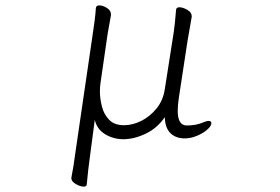

<svg xmlns="http://www.w3.org/2000/svg" viewBox="-20 -503 1040 713"><path d="M622 -363Q626 -386 629.5 -419Q633 -452 634 -468Q636 -476 646 -476Q659 -476 675.5 -466.5Q692 -457 692 -443V-441Q690 -427 685.5 -403.5Q681 -380 677 -355L644 -139Q642 -126 641 -114Q640 -102 640 -91Q640 -37 674 -37Q709 -37 736 -49Q748 -54 754 -54Q765 -54 765 -46Q765 -35 749.5 -21.5Q734 -8 711 1.5Q688 11 666 11Q633 11 613 -8.5Q593 -28 592 -68Q564 -27 521 -6.5Q478 14 438 14Q401 14 370.5 -4.5Q340 -23 332 -58L314 78Q311 99 307.5 129.5Q304 160 302 183Q301 190 291 190Q278 190 261.5 180.5Q245 171 245 159V157Q249 137 253 112.5Q257 88 259 70L323 -367Q327 -392 331 -423Q335 -454 336 -473Q337 -483 349 -483Q362 -483 377 -473.5Q392 -464 392 -450V-446Q390 -433 385 -407Q380 -381 377 -359L353 -193Q352 -186 351.5 -178.5Q351 -171 351 -163Q351 -137 358.5 -107.5Q366 -78 385.5 -58Q405 -38 440 -38Q473 -38 505.5 -54.5Q538 -71 562 -101Q586 -131 592 -172Z"/></svg>

Font: Moon Stars Kai T HW Light
Style: Regular
Weight: 300
Designer: GuiWonder
Version: Version 1.101